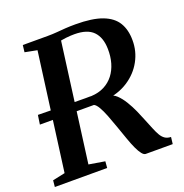

<svg xmlns="http://www.w3.org/2000/svg" viewBox="-137 -869 946 988"><g transform="rotate(-20 335.5 -375.0)"><path d="M-3.5 0 0 -35.5 68 -50 153.5 -692 87 -705 91.5 -743H227Q254.5 -743 277.8 -745Q301 -747 326 -748.8Q351 -750.5 382 -750.5Q474 -750.5 528.2 -730Q582.5 -709.5 606.5 -670Q630.5 -630.5 630.5 -573.5Q631 -513 602.2 -460.5Q573.5 -408 520.5 -373.5Q467.5 -339 394 -331.5L417.5 -344Q439.5 -344.5 459.5 -325.8Q479.5 -307 496.8 -278.5Q514 -250 527 -221Q540 -192 548 -171Q561.5 -138 571.5 -113.5Q581.5 -89 591.2 -72.2Q601 -55.5 614 -46.8Q627 -38 646.5 -37.5L642 0H494.5Q484.5 0 473.8 -13.5Q463 -27 451.8 -51.2Q440.5 -75.5 429 -108.5Q416 -145 403.2 -181.8Q390.5 -218.5 378.2 -249.8Q366 -281 353.8 -302Q341.5 -323 330 -328Q325 -328 314.5 -328Q304 -328 284.2 -328Q264.5 -328 232 -328Q199.5 -328 150.8 -328Q102 -328 34 -328L41.5 -378.5Q99 -377.5 142 -377Q185 -376.5 216.2 -376.2Q247.5 -376 268.5 -375.8Q289.5 -375.5 302.8 -375.5Q316 -375.5 323 -375.8Q330 -376 333.5 -375.5Q373.5 -377.5 404.2 -393.2Q435 -409 455.8 -435.8Q476.5 -462.5 486.8 -498.2Q497 -534 496 -575Q495 -637.5 462.5 -671Q430 -704.5 359.5 -704.5Q351.5 -704.5 339 -704Q326.5 -703.5 312.8 -701.8Q299 -700 286.8 -697.8Q274.5 -695.5 266.5 -692L288 -724.5L198.5 -50L286 -35.5L283 0Z"/></g></svg>

Font: Merriweather 60pt SemiBold
Style: Italic
Weight: 600
Italic angle: -7.8°
Version: Version 2.101